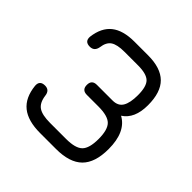

<svg xmlns="http://www.w3.org/2000/svg" viewBox="-171 -819 972 972"><g transform="rotate(45 315.0 -332.5)"><path d="M247 0Q160 0 114 -37Q68 -74 60 -151Q57 -188 95 -188Q128 -188 132 -152Q138 -107 164 -89.5Q190 -72 247 -72H361Q428 -72 453 -97Q478 -122 478 -188Q478 -254 453 -279Q428 -304 361 -304H278Q242 -304 242 -340Q242 -376 278 -376H390Q429 -376 445.5 -403.5Q462 -431 462 -486Q462 -548 439 -570.5Q416 -593 355 -593H258Q206 -593 182.5 -577Q159 -561 154 -522Q148 -487 116 -487Q78 -487 81 -524Q90 -596 133.5 -630.5Q177 -665 258 -665H355Q446 -665 490 -621.5Q534 -578 534 -486Q534 -390 475 -352Q550 -311 550 -188Q550 -91 504 -45.5Q458 0 361 0Z"/></g></svg>

Font: Jura SemiBold
Style: Regular
Weight: 600
Designer: Daniel Johnson, Alexei Vanyashin
Foundry: Daniel Johnson
Version: Version 5.103